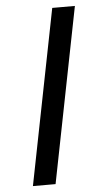

<svg xmlns="http://www.w3.org/2000/svg" viewBox="-56 -789 494 878"><g transform="rotate(-5 191.0 -350.0)"><path d="M322 -752 163 52H59L218 -752Z"/></g></svg>

Font: Pathway Extreme SemiCondensed ExtraBold
Style: Regular
Weight: 800
Width: 4
Version: Version 1.001;gftools[0.9.26]